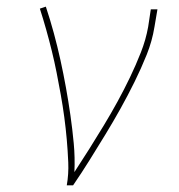

<svg xmlns="http://www.w3.org/2000/svg" viewBox="-20 -558 540 578"><path d="M181 0Q187 -34 185.5 -69Q184 -104 181 -138Q178 -172 173.5 -205.5Q169 -239 163 -272.5Q157 -306 150.5 -339Q144 -372 136 -404.5Q128 -437 119 -469Q110 -501 100 -532L118 -538Q131 -499 142 -458.5Q153 -418 162 -377Q171 -336 178.5 -294.5Q186 -253 192 -211Q198 -169 202 -126.5Q206 -84 204 -40Q227 -75 249 -110Q271 -145 292.5 -180.5Q314 -216 334 -252.5Q354 -289 371.5 -325.5Q389 -362 404 -400Q419 -438 426 -477L434 -530H454L445 -477Q438 -434 421.5 -393Q405 -352 385 -311.5Q365 -271 343 -231.5Q321 -192 297.5 -153.5Q274 -115 250 -76.5Q226 -38 200 0Z"/></svg>

Font: Iosevka Curly Slab ThObl
Style: Regular
Weight: 100
Italic angle: -9°
Monospace: yes
Designer: Belleve Invis
Foundry: Belleve Invis
Version: Version 11.0.0; ttfautohint (v1.8.3)